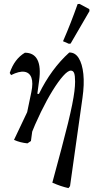

<svg xmlns="http://www.w3.org/2000/svg" viewBox="-20 -730 511 987"><path d="M332 237Q310 232 291 225.5Q272 219 249 209Q276 109 296 34Q316 -41 329.5 -96.5Q343 -152 351 -192Q359 -232 362.5 -260.5Q366 -289 366 -310Q366 -342 361 -354.5Q356 -367 344 -367Q329 -367 304.5 -339.5Q280 -312 250.5 -264.5Q221 -217 190.5 -154.5Q160 -92 133 -23L121 7Q102 5 84.5 0.5Q67 -4 52 -11L165 -249L180 -247Q243 -376 336 -460Q366 -461 384.5 -431.5Q403 -402 408.5 -349.5Q414 -297 404 -227L340 227ZM121 7 91 -16 141 -256Q151 -304 141.5 -330.5Q132 -357 105.5 -361Q79 -365 37 -344L30 -355Q54 -427 108 -459Q154 -459 172.5 -422.5Q191 -386 181 -315L139 -5ZM440 -673 343 -506 334 -505 304 -518Q325 -566 343.5 -613.5Q362 -661 379 -709L389 -710L439 -683Z"/></svg>

Font: Alegreya
Style: Italic
Weight: 400
Italic angle: -7°
Designer: Juan Pablo del Peral
Foundry: Huerta Tipografica
Version: Version 2.009